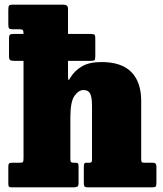

<svg xmlns="http://www.w3.org/2000/svg" viewBox="-20 -800 698 820"><path d="M39 -655H80.5Q80.5 -667.5 77.5 -671.2Q74.5 -675 64.5 -675H34Q22 -675 18.8 -679Q15.5 -683 15.5 -696.5V-757.5Q15.5 -771 18.2 -775.5Q21 -780 34 -780H251.5Q260 -780 265.2 -776.2Q270.5 -772.5 270.5 -762V-655H366.5Q381 -655 384 -651.2Q387 -647.5 387 -635.5V-560.5Q387 -547.5 384.2 -543.8Q381.5 -540 365.5 -540H270.5V-478Q270.5 -459.5 272.8 -458.5Q275 -457.5 281 -469Q298.5 -498 329.8 -516.5Q361 -535 413.5 -535Q499 -535 541 -492.2Q583 -449.5 583 -369V-122.5Q583 -110 585.5 -107.5Q588 -105 599 -105H632Q648 -105 648 -90V-20.5Q648 -6.5 644.8 -3.2Q641.5 0 628.5 0H355Q343 0 340.5 -4.2Q338 -8.5 338 -20.5V-86.5Q338 -95.5 339.5 -100.2Q341 -105 349 -105H361.5Q368.5 -105 370.8 -107.8Q373 -110.5 373 -121V-345.5Q373 -386 364.8 -400.8Q356.5 -415.5 337 -415.5Q316 -415.5 298.2 -390.8Q280.5 -366 280.5 -298V-122.5Q280.5 -111.5 283.2 -108.2Q286 -105 294 -105H303.5Q310.5 -105 313 -102.2Q315.5 -99.5 315.5 -89V-18Q315.5 -5.5 310.2 -2.8Q305 0 294 0H28.5Q19.5 0 17.5 -3.8Q15.5 -7.5 15.5 -17V-86Q15.5 -97.5 18.2 -101.2Q21 -105 32.5 -105H65.5Q75.5 -105 78 -108.2Q80.5 -111.5 80.5 -124.5V-540H44Q27.5 -540 23 -543.5Q18.5 -547 18.5 -560V-634.5Q18.5 -646.5 21.5 -650.8Q24.5 -655 39 -655Z"/></svg>

Font: Besley* Narrow Fatface
Style: Regular
Weight: 900
Width: 4
Designer: Owen Earl
Foundry: indestructible type*
Version: Version 3.000; ttfautohint (v1.8.3)